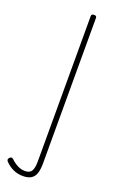

<svg xmlns="http://www.w3.org/2000/svg" viewBox="-283 -567 771 1236"><g transform="rotate(20 103.0 51.0)"><path d="M54 617Q17 617 -13.5 602.5Q-44 588 -67 564Q-73 558 -73.5 551Q-74 544 -66 536Q-59 529 -52 530.5Q-45 532 -40 537Q-21 556 4 569Q29 582 55 582Q89 582 101 561Q113 540 113 495V-500Q113 -508 117.5 -511.5Q122 -515 131 -515Q141 -515 145 -511.5Q149 -508 149 -500V497Q149 536 140.5 563Q132 590 111 603.5Q90 617 54 617Z"/></g></svg>

Font: Playwrite FR Moderne Thin
Style: Regular
Weight: 250
Version: Version 1.002